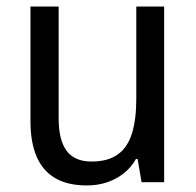

<svg xmlns="http://www.w3.org/2000/svg" viewBox="-20 -556 599 586"><path d="M481 -536V0H412L400 -71H395Q380 -44 356.5 -26Q333 -8 305 1Q277 10 245 10Q187 10 149 -12Q111 -34 92 -77.5Q73 -121 73 -186V-536H159V-195Q159 -128 183.5 -95.5Q208 -63 259 -63Q310 -63 340 -85Q370 -107 383 -149.5Q396 -192 396 -255V-536Z"/></svg>

Font: Noto Sans SemiCondensed
Style: Regular
Weight: 400
Width: 4
Version: Version 2.013